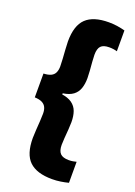

<svg xmlns="http://www.w3.org/2000/svg" viewBox="-153 -739 654 928"><g transform="rotate(20 174.0 -275.0)"><path d="M323.5 -666.5V-559.5Q315.5 -562 305 -563.5Q294.5 -565 283 -565Q253 -565 240.2 -551.5Q227.5 -538 227.5 -507Q227.5 -494.5 229.2 -472Q231 -449.5 232.8 -426.8Q234.5 -404 234.5 -389Q234.5 -358.5 226.5 -335.5Q218.5 -312.5 199.5 -298.2Q180.5 -284 147 -279V-270L141 -274Q177 -269.5 197.5 -254.8Q218 -240 226.2 -216.8Q234.5 -193.5 234.5 -162Q234.5 -147.5 232.8 -124.5Q231 -101.5 229.2 -79.2Q227.5 -57 227.5 -43.5Q227.5 -13 240.8 0.8Q254 14.5 284.5 14.5Q296 14.5 306 12.8Q316 11 323.5 9V117Q305 122 283.5 125.2Q262 128.5 240 128.5Q161 128.5 123 92.2Q85 56 85 -27Q85 -43.5 86.8 -67.8Q88.5 -92 90 -116Q91.5 -140 91.5 -154Q91.5 -173.5 85.2 -186.5Q79 -199.5 65 -206.5Q51 -213.5 27 -214.5V-337Q51 -338 65 -344.8Q79 -351.5 85.2 -364.8Q91.5 -378 91.5 -397.5Q91.5 -412 90 -435.5Q88.5 -459 86.8 -483.5Q85 -508 85 -523.5Q85 -605.5 123 -641.8Q161 -678 240 -678Q262 -678 283.8 -674.8Q305.5 -671.5 323.5 -666.5Z"/></g></svg>

Font: Anek Odia
Style: Bold
Weight: 700
Designer: Yesha Goshar & Mahesh Sahu (Odia), Yesha Goshar (Latin)
Foundry: Ek Type
Version: Version 1.003